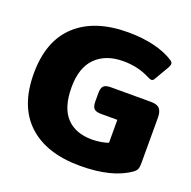

<svg xmlns="http://www.w3.org/2000/svg" viewBox="-126 -820 957 960"><g transform="rotate(20 352.5 -340.0)"><path d="M23 -340Q23 -514 121.5 -604.5Q220 -695 397 -695Q474 -695 537 -679.5Q600 -664 642 -636Q653 -629 653 -619Q653 -613 646 -599L602 -524Q596 -511 586 -511Q580 -511 566 -518Q502 -551 424 -551Q331 -551 277.5 -498Q224 -445 224 -340Q224 -233 272 -181Q320 -129 409 -129Q431 -129 455.5 -133Q480 -137 495 -143V-265H409Q381 -265 370.5 -276Q360 -287 360 -314V-359Q360 -385 370.5 -396Q381 -407 409 -407H622Q656 -407 669 -391.5Q682 -376 682 -344V-100Q682 -81 677.5 -70.5Q673 -60 659 -50Q567 15 397 15Q219 15 121 -75.5Q23 -166 23 -340Z"/></g></svg>

Font: Mitr SemiBold
Style: Regular
Weight: 600
Designer: Thanarat Vachiruckul
Foundry: Cadson Demak
Version: Version 1.002